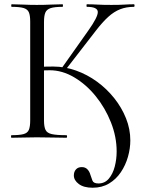

<svg xmlns="http://www.w3.org/2000/svg" viewBox="-20 -645 683 899"><path d="M413.8 234Q372.2 234 349 216.6Q325.8 199.2 325.8 176.4Q325.8 159.2 335.6 148.3Q345.4 137.4 362.8 137.4Q379.4 137.4 389.3 147.8Q399.2 158.2 403.2 173.2Q407.8 187.6 412.9 200.8Q418 214 440.8 214Q470.6 214 489.5 191.6Q508.4 169.2 517.3 134.9Q526.2 100.6 526.2 64.2Q526.2 -4.6 499.4 -72.2Q472.6 -139.8 428.1 -194.7Q383.6 -249.6 327.6 -282.8Q271.6 -316 213.2 -316Q201.6 -316 188.8 -315.5Q176 -315 163 -313L160 -330.6Q179.4 -332.8 196.3 -333.1Q213.2 -333.4 229.6 -333.4Q283.2 -333.4 335.8 -314.7Q388.4 -296 434.1 -262.7Q479.8 -229.4 514.8 -185.5Q549.8 -141.6 570 -91.1Q590.2 -40.6 590.2 12.6Q590.2 50.2 579.1 89.3Q568 128.4 545.9 161.3Q523.8 194.2 490.7 214.1Q457.6 234 413.8 234ZM33.8 0Q31.6 0 31.6 -6Q31.6 -12 33.8 -12Q70.8 -12 89.8 -17Q108.8 -22 115.1 -37Q121.4 -52 121.4 -81V-544Q121.4 -573 115.1 -587.5Q108.8 -602 90.3 -607.5Q71.8 -613 34.8 -613Q32.6 -613 32.6 -619Q32.6 -625 34.8 -625Q59.2 -625 89.2 -623.5Q119.2 -622 152 -622Q188.2 -622 218.5 -623.5Q248.8 -625 272.6 -625Q274.8 -625 274.8 -619Q274.8 -613 272.6 -613Q235.8 -613 217.2 -607Q198.6 -601 192.3 -586Q186 -571 186 -542V-81Q186 -52 193.1 -37Q200.2 -22 222.7 -17Q245.2 -12 291 -12Q294 -12 294 -6Q294 0 291 0Q263 0 228 -1Q193 -2 152 -2Q119.2 -2 88.7 -1Q58.2 0 33.8 0ZM286.2 -317 269 -326 393.4 -501.8Q439.2 -566.2 437.9 -589.6Q436.6 -613 387 -613Q385 -613 385 -619Q385 -625 387 -625Q411 -625 436.2 -623.5Q461.4 -622 501.4 -622Q541 -622 563.5 -623.5Q586 -625 607 -625Q610 -625 610 -619Q610 -613 607 -613Q571.6 -613 542.6 -601.7Q513.6 -590.4 486.5 -565.7Q459.4 -541 428.6 -501Z"/></svg>

Font: Cormorant Infant Light
Style: Regular
Weight: 300
Designer: Christian Thalmann (Catharsis Fonts)
Foundry: Catharsis Fonts
Version: Version 4.001